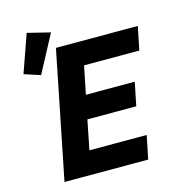

<svg xmlns="http://www.w3.org/2000/svg" viewBox="-118 -916 935 1017"><g transform="rotate(-15 349.5 -407.5)"><path d="M569 0H110L250 -698H699L673 -570H370L339 -417H607L581 -289H313L281 -128H595ZM246 -784 137 -579 48 -608 121 -815Z"/></g></svg>

Font: IBM Plex Sans
Style: Bold Italic
Weight: 700
Italic angle: -11.31°
Designer: Mike Abbink, Paul van der Laan, Pieter van Rosmalen
Foundry: Bold Monday
Version: Version 3.201